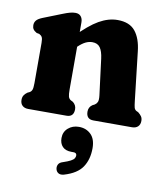

<svg xmlns="http://www.w3.org/2000/svg" viewBox="-81 -519 719 844"><g transform="rotate(10 278.5 -97.0)"><path d="M220.8 -415.3V-116.8Q220.8 -93.7 223.5 -84.4Q226.2 -75.1 234 -70.2L244.1 -65Q259.7 -53 259.7 -34.2Q259.7 0 227.3 0H56.5Q39.8 0 30.2 -9Q20.5 -18.1 20.5 -34.2Q20.5 -46.7 25.6 -54.7Q30.7 -62.8 40.5 -69.8L49.8 -74.2Q57.2 -78.3 60.5 -86.6Q63.8 -94.9 63.8 -116.8V-296.1Q63.8 -314 60 -321.4Q56.1 -328.7 47.2 -333.1L35.1 -335.5Q23.9 -341.9 19.3 -348.9Q14.6 -355.9 14.6 -366.7Q14.6 -379.1 22 -388.1Q29.4 -397.1 48.2 -404.7L129.3 -436.7Q151.8 -445.7 164.4 -448.9Q177.1 -452.1 187.9 -452.1Q204.2 -452.1 212.5 -441.9Q220.8 -431.8 220.8 -415.3ZM206.2 -292.8 176.9 -328.2 196.7 -348.6Q251.9 -405.8 293.7 -429.6Q335.5 -453.4 376.2 -453.4Q429.7 -453.4 455.2 -421.7Q480.7 -390.1 486.9 -333.8L511.8 -116.8Q514.2 -95.3 516.5 -87Q518.8 -78.7 525.8 -74.2L535.1 -69.8Q544.5 -62.4 550 -54.5Q555.5 -46.7 555.5 -34.2Q555.5 -18.1 545.8 -9Q536.2 0 519.5 0H347.5Q315.1 0 315.1 -34.2Q315.1 -53.8 331.1 -65L341.2 -70.2Q349 -75.1 352.9 -83.6Q356.8 -92.1 354.4 -112.8L334 -273.5Q329.9 -305.9 318.5 -322Q307.2 -338.1 283.4 -338.1Q268.7 -338.1 253.6 -330.9Q238.6 -323.6 221.3 -307.1ZM276.7 152.7Q249.8 152.7 236.2 138.4Q222.7 124.2 222.7 100Q222.7 72.7 242.3 55.7Q261.9 38.7 290.1 38.7Q322.7 38.7 343.8 59.5Q365 80.2 365 121.1Q365 171 342 205.5Q319 240 261.5 257Q246.1 261.3 236.6 255.5Q227.2 249.8 224.7 237.9Q222.5 226.8 227.6 217.3Q232.8 207.9 247.4 203.7Q269.3 196.4 280.6 190.3Q292 184.2 295.9 177.9Q299.9 171.7 299.9 165Q299.9 152.7 285.3 152.7Z"/></g></svg>

Font: Fraunces 144pt S100 Black
Style: Regular
Weight: 900
Version: Version 1.000